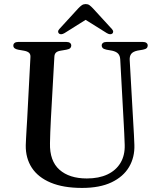

<svg xmlns="http://www.w3.org/2000/svg" viewBox="-20 -906 782 943"><path d="M588 -294.5 570.5 -614Q569.5 -632.5 560.2 -642.5Q551 -652.5 531 -657L503 -662Q489.5 -665 484.5 -670Q479.5 -675 479.5 -682.5Q479.5 -690.5 485.8 -695.2Q492 -700 503.5 -700H681.5Q693 -700 699.2 -695.2Q705.5 -690.5 705.5 -682.5Q705.5 -674.5 700.2 -669.5Q695 -664.5 682 -662L655.5 -657.5Q632.5 -652.5 624.2 -641Q616 -629.5 617 -611.5L635 -294Q636.5 -269 637.8 -244.8Q639 -220.5 640 -194.5Q642 -133.5 613.8 -85.8Q585.5 -38 527.8 -10.5Q470 17 383 17Q291 17 229 -9Q167 -35 136.2 -82.2Q105.5 -129.5 106.5 -193Q107 -206.5 108 -227Q109 -247.5 110.5 -271.8Q112 -296 113.5 -321L129.5 -625.5Q130.5 -639.5 122.5 -646.8Q114.5 -654 97.5 -657L69 -662Q45.5 -666.5 45.5 -682Q45.5 -690.5 51.8 -695.2Q58 -700 69.5 -700H306Q317.5 -700 323.8 -695.2Q330 -690.5 330 -682Q330 -674.5 324.8 -669.5Q319.5 -664.5 306.5 -662L277.5 -657Q262 -654.5 254.8 -647.5Q247.5 -640.5 247 -626.5L230 -323Q228 -286.5 227 -257Q226 -227.5 225.5 -202.5Q223.5 -115.5 272 -72.5Q320.5 -29.5 406.5 -29.5Q465.5 -29.5 507.5 -49.2Q549.5 -69 571.8 -106Q594 -143 592.5 -194.5Q591.5 -228.5 590.2 -251.5Q589 -274.5 588 -294.5ZM420.5 -821H380.5L504.5 -743.5Q521.5 -733.5 531.5 -741Q535.5 -744 535.8 -750.2Q536 -756.5 529.5 -763.5L436.5 -865Q427 -875 419.5 -880.5Q412 -886 401 -886Q390 -886 382 -880.5Q374 -875 364.5 -865L271.5 -763.5Q265 -756.5 265.5 -750.2Q266 -744 270 -741Q280 -733.5 297 -743.5Z"/></svg>

Font: Fraunces 16pt
Style: Regular
Weight: 400
Version: Version 1.000;[b76b70a41]